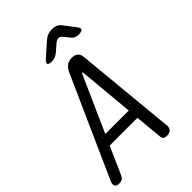

<svg xmlns="http://www.w3.org/2000/svg" viewBox="-298 -1057 1175 1175"><g transform="rotate(-45 289.5 -470.0)"><path d="M391 -16 374 -196H134L54 -16Q48 -3 38.5 3.5Q29 10 12 10Q-11 10 -18.5 -3Q-26 -16 -14 -41L276 -689Q288 -714 305.5 -727Q323 -740 350 -740Q377 -740 390.5 -727Q404 -714 406 -689L468 -41Q472 -16 459.5 -3Q447 10 424 10Q407 10 400 3.5Q393 -3 391 -16ZM368 -265 335 -624Q334 -630 330.5 -630Q327 -630 325 -624L165 -265ZM249 -810Q220 -810 217 -820.5Q214 -831 238 -852L318 -923Q334 -937 351.5 -943.5Q369 -950 388 -950Q407 -950 422 -943.5Q437 -937 448 -923L503 -851Q520 -831 514 -820.5Q508 -810 479 -810Q465 -810 453.5 -815Q442 -820 434 -830L401 -870Q390 -883 377 -883Q364 -883 348 -870L303 -831Q291 -821 277.5 -815.5Q264 -810 249 -810Z"/></g></svg>

Font: Maple Mono NL Light
Style: Italic
Weight: 300
Italic angle: -10°
Monospace: yes
Designer: subframe7536
Version: Version 7.000